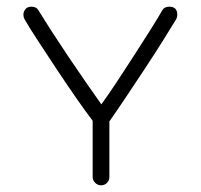

<svg xmlns="http://www.w3.org/2000/svg" viewBox="-20 -554 600 574"><path d="M282 0Q272 0 264.5 -7.5Q257 -15 257 -25V-193Q240 -215 212 -255Q184 -295 153.5 -341Q123 -387 95.5 -429Q68 -471 53 -497Q50 -503 50 -510Q50 -519 56 -526.5Q62 -534 74 -534Q89 -534 95 -523Q109 -500 132.5 -463.5Q156 -427 183.5 -386Q211 -345 237.5 -307Q264 -269 283 -242Q304 -271 329.5 -309.5Q355 -348 381 -388.5Q407 -429 429.5 -464.5Q452 -500 465 -523Q471 -534 486 -534Q510 -534 510 -510Q510 -503 507 -497Q492 -472 466.5 -431.5Q441 -391 411 -345.5Q381 -300 353.5 -259Q326 -218 307 -191V-25Q307 -15 300 -7.5Q293 0 282 0Z"/></svg>

Font: Hubballi
Style: Regular
Weight: 400
Designer: Erin McLaughlin
Version: Version 1.000; ttfautohint (v1.8.3)